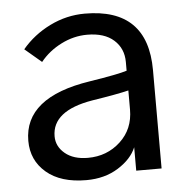

<svg xmlns="http://www.w3.org/2000/svg" viewBox="-46 -601 649 663"><g transform="rotate(-5 279.0 -269.5)"><path d="M130.9 -142.6Q130.9 -107.4 160.2 -83Q189.5 -58.6 239.3 -58.6Q305.7 -58.6 352.1 -101.6Q398.4 -144.5 398.4 -211.9V-278.3Q359.4 -268.6 271.5 -254.9Q130.9 -231.4 130.9 -142.6ZM39.1 -134.8Q39.1 -286.1 268.6 -321.3Q368.2 -336.9 398.4 -346.7V-377Q398.4 -423.8 365.7 -453.1Q333 -482.4 273.4 -482.4Q226.6 -482.4 183.1 -460.4Q139.6 -438.5 110.4 -402.3L52.7 -451.2Q92.8 -499 150.4 -527.3Q208 -555.7 271.5 -555.7Q489.3 -555.7 489.3 -340.8V0H401.4V-81.1Q384.8 -41 337.9 -11.7Q291 17.6 227.5 17.6Q138.7 17.6 88.9 -24.9Q39.1 -67.4 39.1 -134.8Z"/></g></svg>

Font: Gothic A1 Medium
Style: Regular
Weight: 500
Designer: HanYang I&C Co.,Ltd.
Foundry: HanYang I&C Co.,Ltd.
Version: Version 2.50